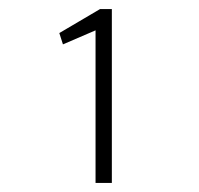

<svg xmlns="http://www.w3.org/2000/svg" viewBox="-20 -650 440 424"><path d="M191 -246V-583L119 -552L111 -577L201 -630H227V-246Z"/></svg>

Font: Inconsolata Condensed Light
Style: Regular
Weight: 300
Width: 3
Monospace: yes
Designer: Raph Levien, Cyreal, Brenton Simpson
Foundry: Raph Levien, Cyreal, Google
Version: Version 3.001; ttfautohint (v1.8.2.53-6de2)